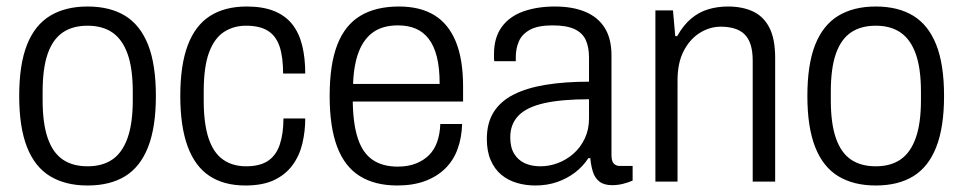

<svg xmlns="http://www.w3.org/2000/svg" viewBox="-20 -558 2960 590"><path d="M249 12Q181 12 134 -16.5Q87 -45 63 -106Q39 -167 39 -263Q39 -360 63 -420.5Q87 -481 134 -509.5Q181 -538 249 -538Q318 -538 364.5 -509.5Q411 -481 435 -420.5Q459 -360 459 -263Q459 -167 435 -106Q411 -45 364.5 -16.5Q318 12 249 12ZM249 -47Q295 -47 325.5 -68Q356 -89 372 -134Q388 -179 388 -250V-276Q388 -348 372 -392.5Q356 -437 325.5 -458Q295 -479 249 -479Q203 -479 172.5 -458Q142 -437 126.5 -392.5Q111 -348 111 -276V-250Q111 -179 126.5 -134Q142 -89 172.5 -68Q203 -47 249 -47Z M734 12Q668 12 623.5 -17.5Q579 -47 556.5 -108.5Q534 -170 534 -263Q534 -358 557 -419Q580 -480 625.5 -509Q671 -538 738 -538Q788 -538 822.5 -524Q857 -510 878 -483.5Q899 -457 908.5 -418.5Q918 -380 918 -332H850Q850 -383 839 -415.5Q828 -448 803 -463.5Q778 -479 736 -479Q698 -479 668.5 -460Q639 -441 622.5 -397Q606 -353 606 -276V-249Q606 -178 621 -133Q636 -88 665.5 -67.5Q695 -47 736 -47Q779 -47 804 -64Q829 -81 840 -114.5Q851 -148 851 -194H918Q918 -154 909 -116.5Q900 -79 878.5 -50Q857 -21 822 -4.5Q787 12 734 12Z M1201 12Q1132 12 1085.5 -17Q1039 -46 1016 -107Q993 -168 993 -263Q993 -360 1016.5 -420.5Q1040 -481 1087.5 -509.5Q1135 -538 1206 -538Q1271 -538 1314.5 -511.5Q1358 -485 1380.5 -430.5Q1403 -376 1403 -293V-246H1064Q1065 -176 1080 -131.5Q1095 -87 1125.5 -66.5Q1156 -46 1202 -46Q1234 -46 1258 -55.5Q1282 -65 1298.5 -81.5Q1315 -98 1323.5 -122.5Q1332 -147 1333 -177H1400Q1399 -136 1386.5 -101Q1374 -66 1349 -41Q1324 -16 1287 -2Q1250 12 1201 12ZM1065 -300H1331Q1331 -349 1322.5 -383Q1314 -417 1297.5 -438.5Q1281 -460 1257.5 -470Q1234 -480 1203 -480Q1157 -480 1127.5 -459.5Q1098 -439 1082.5 -399Q1067 -359 1065 -300Z M1625 12Q1595 12 1568 4Q1541 -4 1520.5 -21Q1500 -38 1488 -65.5Q1476 -93 1476 -131Q1476 -180 1497 -213.5Q1518 -247 1558.5 -267.5Q1599 -288 1657.5 -297.5Q1716 -307 1790 -307V-381Q1790 -413 1780 -435Q1770 -457 1745.5 -468.5Q1721 -480 1678 -480Q1633 -480 1608.5 -466.5Q1584 -453 1574.5 -431Q1565 -409 1565 -383V-370H1499Q1498 -374 1498 -379Q1498 -384 1498 -391Q1498 -443 1522 -475.5Q1546 -508 1588.5 -523Q1631 -538 1685 -538Q1740 -538 1779 -521.5Q1818 -505 1838.5 -472Q1859 -439 1859 -388V-82Q1859 -63 1866 -55.5Q1873 -48 1885 -48H1924V-3Q1910 3 1894 7Q1878 11 1861 11Q1836 11 1822 0Q1808 -11 1802 -30Q1796 -49 1794 -72H1788Q1771 -46 1746.5 -27.5Q1722 -9 1691.5 1.5Q1661 12 1625 12ZM1641 -47Q1668 -47 1694.5 -57Q1721 -67 1742.5 -86Q1764 -105 1777 -132.5Q1790 -160 1790 -194V-253Q1706 -253 1652.5 -241Q1599 -229 1573.5 -203Q1548 -177 1548 -136Q1548 -105 1560 -85.5Q1572 -66 1592.5 -56.5Q1613 -47 1641 -47Z M1994 0V-526H2048L2055 -447H2061Q2080 -481 2104 -501Q2128 -521 2156.5 -529.5Q2185 -538 2217 -538Q2261 -538 2293.5 -523Q2326 -508 2344 -473.5Q2362 -439 2362 -380V0H2293V-371Q2293 -401 2286.5 -421Q2280 -441 2267.5 -453Q2255 -465 2236.5 -470.5Q2218 -476 2195 -476Q2161 -476 2130.5 -457Q2100 -438 2081 -401.5Q2062 -365 2062 -311V0Z M2671 12Q2603 12 2556 -16.5Q2509 -45 2485 -106Q2461 -167 2461 -263Q2461 -360 2485 -420.5Q2509 -481 2556 -509.5Q2603 -538 2671 -538Q2740 -538 2786.5 -509.5Q2833 -481 2857 -420.5Q2881 -360 2881 -263Q2881 -167 2857 -106Q2833 -45 2786.5 -16.5Q2740 12 2671 12ZM2671 -47Q2717 -47 2747.5 -68Q2778 -89 2794 -134Q2810 -179 2810 -250V-276Q2810 -348 2794 -392.5Q2778 -437 2747.5 -458Q2717 -479 2671 -479Q2625 -479 2594.5 -458Q2564 -437 2548.5 -392.5Q2533 -348 2533 -276V-250Q2533 -179 2548.5 -134Q2564 -89 2594.5 -68Q2625 -47 2671 -47Z"/></svg>

Font: Archivo SemiCondensed Light
Style: Regular
Weight: 300
Width: 4
Designer: Hector Gatti
Foundry: Omnibus-Type
Version: Version 2.001